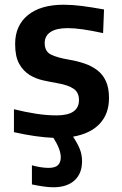

<svg xmlns="http://www.w3.org/2000/svg" viewBox="-20 -572 514 812"><path d="M206 220Q186 220 162.5 216.5Q139 213 115 208V127Q132 132 151 135Q170 138 185 138Q213 138 225 126.5Q237 115 237 93Q237 60 206 11Q133 8 39 -13V-110Q87 -98 132.5 -91Q178 -84 219 -84Q314 -84 314 -149Q314 -181 291.5 -196.5Q269 -212 224 -220Q195 -225 163 -232Q131 -239 104.5 -255.5Q78 -272 61 -302.5Q44 -333 44 -386Q44 -464 98 -508Q152 -552 249 -552Q285 -552 324.5 -547Q364 -542 420 -532L416 -432Q365 -443 329.5 -448Q294 -453 266 -453Q218 -453 193.5 -436.5Q169 -420 169 -390Q169 -354 196 -341Q223 -328 270 -320Q306 -314 337 -303.5Q368 -293 391.5 -275Q415 -257 428 -228.5Q441 -200 441 -157Q441 -91 402 -49Q363 -7 289 6Q310 38 318.5 61Q327 84 327 110Q327 162 295 191Q263 220 206 220Z"/></svg>

Font: Encode Sans Narrow
Style: SemiBold
Weight: 600
Designer: Pablo Impallari, Andres Torresi
Foundry: Pablo Impallari, Andres Torresi
Version: Version 1.000; ttfautohint (v1.00) -l 8 -r 50 -G 200 -x 14 -